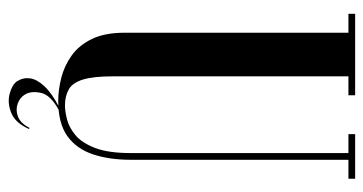

<svg xmlns="http://www.w3.org/2000/svg" viewBox="-224 -516 863 456"><g transform="rotate(90 208.0 -287.5)"><path d="M283.2 74.5 286 75.5Q271.5 108 248 117.6Q224.5 127.2 203 121.8Q181.5 116.2 172.8 104.5Q163.5 90 165.5 73.6Q167.5 57.2 184 39.4Q200.5 21.5 233.2 4.5H241.5Q205.2 24 200.1 47.2Q195 70.5 204 85.2Q211.2 97.5 226 102.6Q240.8 107.8 256.5 101.8Q272.2 95.8 283.2 74.5ZM57.2 -683H12.2V-699H205.8V-683H160.8V-123.5Q160.8 -77.5 168.4 -52.6Q176 -27.8 191.9 -18.8Q207.8 -9.8 230.2 -9.8Q243 -9.8 262.1 -14.4Q281.2 -19 299.9 -34.2Q318.5 -49.5 330.8 -81Q343 -112.5 343 -165.5V-683H298V-699H404V-683H359V-166.2Q359 -115.2 346 -76.2Q333 -37.2 302.8 -15.5Q272.5 6.2 219 6.2Q193 6.2 164.5 -1Q136 -8.2 111.6 -25.5Q87.2 -42.8 72.2 -73.5Q57.2 -104.2 57.2 -152Z"/></g></svg>

Font: Emberly Black
Style: Regular
Weight: 900
Designer: Rajesh Rajput
Foundry: Rajesh Rajput
Version: Version 1.000